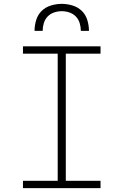

<svg xmlns="http://www.w3.org/2000/svg" viewBox="-20 -975 640 995"><path d="M99 0V-38H279V-697H99V-735H501V-697H321V-38H501V0ZM159 -815Q159 -843 167.5 -871Q176 -899 196 -918.5Q216 -938 244 -946.5Q272 -955 300 -955Q328 -955 356 -946.5Q384 -938 404 -918.5Q424 -899 432.5 -871Q441 -843 441 -815H399Q399 -835 393 -855Q387 -875 373 -889.5Q359 -904 339.5 -910.5Q320 -917 300 -917Q280 -917 260.5 -910.5Q241 -904 227 -889.5Q213 -875 207 -855Q201 -835 201 -815Z"/></svg>

Font: Iosevka Curly Slab XLtEx
Style: Regular
Weight: 200
Width: 7
Monospace: yes
Designer: Belleve Invis
Foundry: Belleve Invis
Version: Version 11.1.0; ttfautohint (v1.8.3)